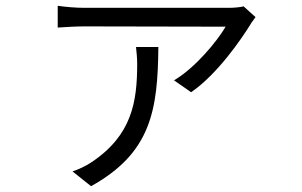

<svg xmlns="http://www.w3.org/2000/svg" viewBox="-20 -566 1040 662"><path d="M861 -507 820 -544C809 -541 785 -539 771 -539C722 -539 308 -539 271 -539C242 -539 207 -542 179 -546V-471C209 -473 242 -475 271 -475C308 -475 700 -474 758 -474C728 -423 653 -332 580 -289L639 -248C732 -312 815 -436 843 -481C847 -489 856 -499 861 -507ZM526 -404H449C451 -384 453 -365 453 -346C453 -215 435 -100 296 -7C275 7 251 18 230 25L294 76C501 -39 524 -186 526 -404Z"/></svg>

Font: Noto Sans CJK SC DemiLight
Style: Regular
Weight: 350
Designer: Ryoko NISHIZUKA 西塚涼子 (kana, bopomofo & ideographs); Paul D. Hunt (Latin, Greek & Cyrillic); Sandoll Communications 산돌커뮤니
Foundry: Adobe
Version: Version 2.004;hotconv 1.0.118;makeotfexe 2.5.65603